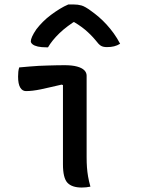

<svg xmlns="http://www.w3.org/2000/svg" viewBox="-20 -836 640 860"><path d="M262 -100Q262 -128 262 -163.5Q262 -199 262 -237Q262 -275 262 -313.5Q262 -352 262 -388.5Q262 -425 262 -455L256 -457Q229 -451 206 -445.5Q183 -440 163.5 -436Q144 -432 127.5 -430Q111 -428 96 -428Q80 -428 70.5 -444Q61 -460 61 -493Q61 -505 62 -514.5Q63 -524 66 -534Q90 -536 111.5 -538Q133 -540 153 -541Q173 -542 192.5 -542.5Q212 -543 231 -543.5Q250 -544 269 -544Q303 -544 325 -538Q347 -532 357.5 -521.5Q368 -511 368 -497Q368 -449 368 -401Q368 -353 368 -306.5Q368 -260 368 -216Q368 -172 368 -132Q368 -107 369.5 -86.5Q371 -66 374.5 -45.5Q378 -25 385 0Q375 2 366 3Q357 4 346 4Q302 4 282 -17.5Q262 -39 262 -100ZM286 -816Q292 -816 297 -816Q302 -816 310 -816Q329 -816 345 -811.5Q361 -807 388 -787Q405 -775 422.5 -760Q440 -745 457 -726.5Q474 -708 489.5 -686.5Q505 -665 518 -640Q505 -632 491 -628.5Q477 -625 459 -625Q442 -625 432 -631Q422 -637 407 -657Q387 -681 361 -703Q335 -725 288 -751L344 -737H278L333 -752Q279 -719 246 -687Q213 -655 195 -624H189Q165 -624 149.5 -627.5Q134 -631 126 -637.5Q118 -644 118 -651Q118 -659 124 -672.5Q130 -686 143 -705Q156 -722 172.5 -738.5Q189 -755 208.5 -769.5Q228 -784 247.5 -796Q267 -808 286 -816Z"/></svg>

Font: Recursive Monospace Casual Medium
Style: Regular
Weight: 500
Version: Version 1.047